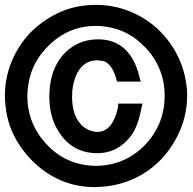

<svg xmlns="http://www.w3.org/2000/svg" viewBox="-35 -745 792 786"><path d="M444 -411Q426 -485 386 -496V-495Q374 -498 363 -498Q303 -498 276 -435Q260 -397 260 -350Q260 -280 291 -242Q312 -215 347 -207H346Q351 -206 355.5 -205.5Q360 -205 363 -205Q395 -205 416 -230.5Q437 -256 447 -301Q448 -305 448.5 -312Q449 -319 449 -321H548L538 -275Q526 -223 502 -190Q477 -156 442 -137Q407 -118 363 -118Q261 -118 206 -205Q167 -264 167 -349Q167 -478 248 -544Q299 -584 366 -584Q488 -584 530 -452L541 -411ZM358 -725Q430 -725 495 -699Q560 -673 612 -625Q716 -525 730 -382V-383Q731 -377 731 -369Q731 -361 731 -353Q731 -280 703 -213.5Q675 -147 627 -95Q577 -43 514.5 -14Q452 15 377 20L353 21Q212 21 105 -79Q53 -129 23 -188.5Q-7 -248 -13 -318Q-14 -326 -14.5 -334Q-15 -342 -15 -352Q-15 -424 11 -489Q37 -554 85 -607Q135 -658 196 -688.5Q257 -719 329 -724ZM358 -639Q243 -639 161 -555Q119 -513 98.5 -462.5Q78 -412 77 -352Q77 -236 159 -151Q237 -69 354 -66Q474 -66 557 -150Q639 -235 639 -353Q639 -470 556 -555V-554Q515 -597 465.5 -617.5Q416 -638 358 -639Z"/></svg>

Font: Ekushey Bangla
Style: Bold
Weight: 700
Designer: Al Mamun Sumon
Foundry: Al Mamun Sumon
Version: Version 1.0